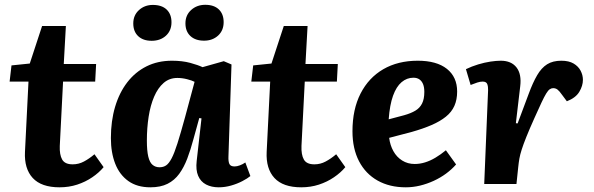

<svg xmlns="http://www.w3.org/2000/svg" viewBox="-20 -785 2533 819"><path d="M29 -506 107 -514 159.5 -674H261L252 -512H390L386 -437H249L235 -162.5Q233.5 -125.5 245 -104.8Q256.5 -84 290 -84Q315.5 -84 338 -96Q360.5 -108 383 -127L422 -72Q402.5 -48.5 373.5 -28.8Q344.5 -9 309.3 2.5Q274 14 234 14Q156.5 14 119.7 -25.7Q83 -65.5 86.5 -137L101.5 -437H21Z M954.5 -118Q953.5 -96 958.5 -85.5Q963.5 -75 980.5 -75Q991 -75 1003.5 -79.8Q1016 -84.5 1026.5 -92L1048 -34Q1036 -24 1014 -12.5Q992 -1 965.8 6.5Q939.5 14 913 14Q882 14 859 2Q836 -10 825.3 -35Q814.5 -60 819 -98.5L839.5 -280L830 -281.5L805 -191Q793 -146 778.8 -108.5Q764.5 -71 744.5 -43.5Q724.5 -16 694.8 -1Q665 14 621.5 14Q565 14 527.5 -12.7Q490 -39.5 471.5 -86.7Q453 -134 453 -196Q453 -269 471 -329.5Q489 -390 523 -434Q557 -478 605 -502Q653 -526 713.5 -526Q757.5 -526 791.5 -516.8Q825.5 -507.5 844 -498.5L934.5 -524L967.5 -510ZM660.5 -71.5Q676.5 -71.5 688.3 -79.3Q700 -87 711.8 -109Q723.5 -131 737 -173.5Q750.5 -216 769.5 -285.5L810 -436Q798.5 -442 777.8 -447.2Q757 -452.5 736.5 -452.5Q702.5 -452.5 678 -431.2Q653.5 -410 637.5 -372.7Q621.5 -335.5 614 -287Q606.5 -238.5 606.5 -185Q606.5 -142 612.5 -117Q618.5 -92 630.8 -81.8Q643 -71.5 660.5 -71.5ZM548.5 -685Q548.5 -720 572.8 -742Q597 -764 632 -764Q670 -764 690.8 -744.3Q711.5 -724.5 711.5 -690Q711.5 -654.5 687.8 -632.7Q664 -611 627 -611Q590.5 -611 569.5 -630.7Q548.5 -650.5 548.5 -685ZM771 -685.5Q771 -720.5 795.5 -742.5Q820 -764.5 855.5 -764.5Q893 -764.5 913.5 -744.8Q934 -725 934 -690.5Q934 -655 910.3 -633.2Q886.5 -611.5 850.5 -611.5Q813.5 -611.5 792.3 -631.2Q771 -651 771 -685.5Z M1060 -506 1138 -514 1190.5 -674H1292L1283 -512H1421L1417 -437H1280L1266 -162.5Q1264.5 -125.5 1276 -104.8Q1287.5 -84 1321 -84Q1346.5 -84 1369 -96Q1391.5 -108 1414 -127L1453 -72Q1433.5 -48.5 1404.5 -28.8Q1375.5 -9 1340.3 2.5Q1305 14 1265 14Q1187.5 14 1150.7 -25.7Q1114 -65.5 1117.5 -137L1132.5 -437H1052Z M1762 -526Q1842.5 -526 1886.3 -491.3Q1930 -456.5 1930 -394.5Q1930 -360 1918.3 -333.5Q1906.5 -307 1882 -287.3Q1857.5 -267.5 1821.3 -251.8Q1785 -236 1735.5 -222L1640 -197Q1644 -165.5 1658 -140.3Q1672 -115 1695.5 -100.3Q1719 -85.5 1749 -85.5Q1771 -85.5 1793 -92.3Q1815 -99 1837.3 -112.3Q1859.5 -125.5 1882 -144L1925.5 -83.5Q1907 -62.5 1883 -44.7Q1859 -27 1830.3 -13.7Q1801.5 -0.5 1771.3 6.8Q1741 14 1711 14Q1642 14 1590.8 -14.7Q1539.5 -43.5 1511.5 -97.2Q1483.5 -151 1483.5 -225Q1483.5 -318.5 1518 -386Q1552.5 -453.5 1615 -489.8Q1677.5 -526 1762 -526ZM1790 -393Q1790 -412.5 1784.8 -425.7Q1779.5 -439 1769.3 -446.2Q1759 -453.5 1743.5 -453.5Q1715.5 -453.5 1693 -434.5Q1670.5 -415.5 1656.5 -376.5Q1642.5 -337.5 1638 -276L1704 -293.5Q1732.5 -301.5 1751.5 -312.8Q1770.5 -324 1780.3 -343.3Q1790 -362.5 1790 -393Z M2062 -400.5Q2062.5 -415.5 2058.5 -426.2Q2054.5 -437 2038.5 -437Q2028.5 -437 2016 -433Q2003.5 -429 1987.5 -422.5L1967.5 -490Q1992.5 -502 2019.8 -510.3Q2047 -518.5 2072.3 -522.3Q2097.5 -526 2116 -526Q2161 -526 2183.3 -497.3Q2205.5 -468.5 2199 -416.5L2180.5 -259.5L2188 -258.5L2235.5 -385.5Q2253 -433 2271.3 -464.2Q2289.5 -495.5 2313.8 -510.8Q2338 -526 2374.5 -526Q2406.5 -526 2426.8 -514Q2447 -502 2456.8 -483.2Q2466.5 -464.5 2466.5 -444.5Q2466.5 -419 2451 -393.2Q2435.5 -367.5 2398 -353L2377.5 -380.5Q2366 -397 2358 -403Q2350 -409 2339.5 -409Q2332 -409 2325 -404.2Q2318 -399.5 2309.8 -386Q2301.5 -372.5 2289.8 -347.5Q2278 -322.5 2259.5 -281Q2237.5 -232 2224.8 -200Q2212 -168 2205.3 -146.7Q2198.5 -125.5 2195.5 -108.5Q2192.5 -91.5 2190.5 -71.5L2183 0H2045.5Z"/></svg>

Font: Literata
Style: Italic
Weight: 400
Italic angle: -2°
Designer: Latin by Veronika Burian and Jose Scaglione. Greek by Irene Vlachou. Cyrillic by Vera Evstafieva
Foundry: TypeTogether
Version: Version 3.103;gftools[0.9.29]